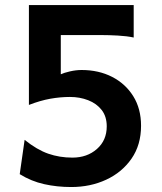

<svg xmlns="http://www.w3.org/2000/svg" viewBox="-20 -733 645 765"><path d="M95.2 -314.9V-712.9H512.7V-583.5Q485.4 -589.4 449.7 -591.3Q414.1 -593.3 383.3 -593.3H222.2V-437Q234.4 -442.9 258.5 -448.5Q282.7 -454.1 305.2 -454.1Q373 -454.1 426.5 -426.8Q480 -399.4 511 -349.6Q542 -299.8 542 -231.9Q542 -155.8 504.2 -101.1Q466.3 -46.4 403.3 -17.1Q340.3 12.2 263.7 12.2Q207 12.2 155.8 0.7Q104.5 -10.7 58.6 -39.1L78.1 -175.8Q127.4 -136.2 172.4 -120.6Q217.3 -105 268.6 -105Q327.1 -105 366.2 -139.4Q405.3 -173.8 405.3 -229.5Q405.3 -269 385 -294.9Q364.7 -320.8 331.3 -333.7Q297.9 -346.7 258.8 -346.7Q220.2 -346.7 180.4 -339.6Q140.6 -332.5 95.2 -314.9Z"/></svg>

Font: Andika
Style: Bold
Weight: 700
Designer: Victor Gaultney, Annie Olsen, Julie Remington, Don Collingsworth, Eric Hays, Becca Hirsbrunner
Foundry: SIL International
Version: Version 6.101